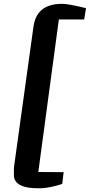

<svg xmlns="http://www.w3.org/2000/svg" viewBox="-20 -885 476 1018"><path d="M157.2 -741.7Q172.9 -864.7 309.1 -864.7Q342.3 -864.7 436 -841.8L426.3 -781.7H292L183.1 26.9L317.4 27.8L310.1 90.3L278.3 99.6Q226.6 113.3 190.2 113.3Q153.8 113.3 131.6 109.9Q109.4 106.4 91.8 98.6Q53.7 80.6 53.7 43.5V17.6Q53.7 4.4 55.7 -10.3Z"/></svg>

Font: Merriweather
Style: Heavy Italic
Weight: 900
Italic angle: -7°
Designer: Eben Sorkin
Foundry: Eben Sorkin
Version: Version 1.001